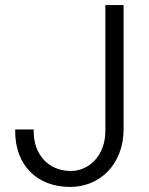

<svg xmlns="http://www.w3.org/2000/svg" viewBox="-20 -728 588 758"><path d="M257 10C371 10 468 -76 468 -219V-708H396V-212C396 -111 329 -53 260 -53C171 -53 113 -118 113 -209V-217H40V-209C40 -78 124 10 257 10Z"/></svg>

Font: UULA Sans
Style: Regular
Weight: 400
Designer: Mohamed Gaber, Laura Garcia Mut
Foundry: Kief Type Foundry
Version: Version 3.006;hotconv 1.0.109;makeotfexe 2.5.65596